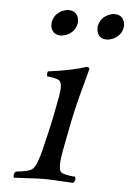

<svg xmlns="http://www.w3.org/2000/svg" viewBox="-48 -660 479 702"><g transform="rotate(5 191.0 -309.0)"><path d="M118.2 -575.2Q124.5 -606 155.3 -618.7Q165 -623 175.3 -623Q204.1 -623 211.9 -596.2Q214.4 -585.4 212.4 -575.2Q205.6 -543.9 173.8 -531.7Q164.1 -528.3 155.3 -527.8Q125.5 -527.8 118.7 -554.7Q116.2 -564.9 118.2 -575.2ZM287.1 -575.2Q293.5 -606 324.2 -618.7Q334 -623 344.2 -623Q373 -623 380.9 -596.2Q383.3 -585.4 381.3 -575.2Q374.5 -543.9 342.8 -531.7Q333 -528.3 324.2 -527.8Q294.4 -527.8 287.6 -554.7Q285.2 -564.9 287.1 -575.2ZM199.2 -108.9Q187 -43.5 199.7 -30.3Q210.4 -21 252 -18.1Q257.8 -6.3 247.1 4.9Q227.5 4.4 197.8 2.4Q163.1 0 140.1 0Q116.7 0 79.1 2.4Q47.9 4.4 29.8 4.9Q23.9 -6.8 34.7 -18.1Q83.5 -22 96.7 -34.7Q111.8 -50.8 126 -108.9Q142.1 -175.3 151.9 -220.7Q157.7 -248.5 168.5 -307.1Q176.8 -354.5 163.1 -364.3Q152.3 -371.6 117.7 -375Q116.7 -387.2 119.6 -393.1Q209.5 -404.8 258.8 -421.9Q270 -420.9 270 -415Q269.5 -413.6 242.2 -311.5Q231.4 -270.5 220.7 -219.7Q215.3 -193.4 199.2 -108.9Z"/></g></svg>

Font: Linux Libertine Display Slanted O
Style: Slanted
Weight: 400
Designer: Philipp H. Poll
Foundry: Philipp H. Poll
Version: Version 5.0.9